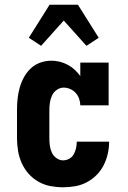

<svg xmlns="http://www.w3.org/2000/svg" viewBox="-20 -785 540 813"><path d="M247 8Q220 8 193.5 3Q167 -2 143 -15.5Q119 -29 101 -49.5Q83 -70 72 -94.5Q61 -119 56.5 -146Q52 -173 52 -200V-320Q52 -344 54.5 -367.5Q57 -391 63.5 -414Q70 -437 81.5 -458Q93 -479 110.5 -495.5Q128 -512 151 -520Q174 -528 198 -528Q216 -528 233.5 -523.5Q251 -519 267 -510.5Q283 -502 296 -490Q309 -478 320 -463V-520H440V-339H320Q320 -353 315 -367Q310 -381 300.5 -391.5Q291 -402 277.5 -408Q264 -414 250 -414Q234 -414 220.5 -404.5Q207 -395 200.5 -381Q194 -367 191.5 -351.5Q189 -336 189 -320V-200Q189 -184 191 -168.5Q193 -153 199.5 -139Q206 -125 219 -115.5Q232 -106 247 -106Q261 -106 273.5 -113Q286 -120 292.5 -132Q299 -144 302 -157.5Q305 -171 305 -185H442V-184Q442 -158 436 -132.5Q430 -107 418.5 -84.5Q407 -62 388.5 -43.5Q370 -25 347 -13Q324 -1 298.5 3.5Q273 8 247 8ZM154 -591 102 -625 190 -765H310L398 -625L346 -591L250 -698Z"/></svg>

Font: Iosevka Curly Slab Heavy
Style: Regular
Weight: 900
Monospace: yes
Designer: Belleve Invis
Foundry: Belleve Invis
Version: Version 22.1.2; ttfautohint (v1.8.4)